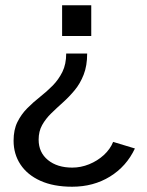

<svg xmlns="http://www.w3.org/2000/svg" viewBox="-20 -537 558 728"><path d="M253.5 171Q183 171 133.2 148.5Q83.5 126 57.5 86.5Q31.5 47 31.5 -3.5Q31.5 -45 46 -74.2Q60.5 -103.5 83 -126.2Q105.5 -149 131.2 -169.2Q157 -189.5 179.5 -212.2Q202 -235 216.5 -264.2Q231 -293.5 231 -334H310.5Q310.5 -287.5 297.2 -253.8Q284 -220 263 -194.8Q242 -169.5 218.5 -148.5Q195 -127.5 174 -107Q153 -86.5 139.8 -62.8Q126.5 -39 126.5 -7.5Q126.5 41 161.8 69.8Q197 98.5 254 98.5Q286.5 98.5 318 85.8Q349.5 73 373.8 50.8Q398 28.5 409 1L491.5 26Q459.5 94 397 132.5Q334.5 171 253.5 171ZM215.5 -400.5V-517H326V-400.5Z"/></svg>

Font: Public Sans Thin
Style: Regular
Weight: 400
Version: Version 2.001